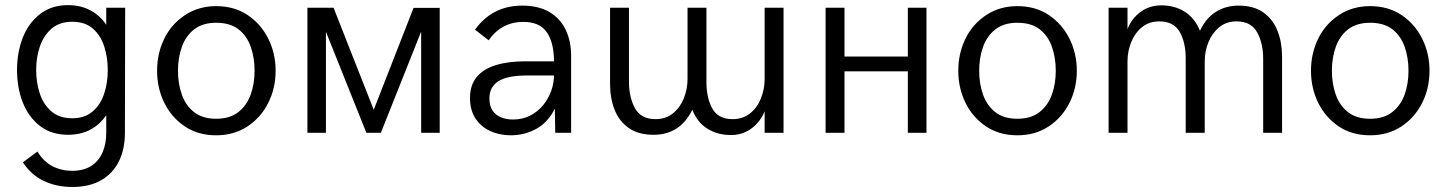

<svg xmlns="http://www.w3.org/2000/svg" viewBox="-20 -518 5639 749"><path d="M46.4 0ZM46.4 0ZM261.7 211.4Q200.2 211.4 150.6 187.7Q101.1 164.1 69.3 115.2L126 73.2Q149.9 112.3 184.8 130.4Q219.7 148.4 261.2 148.4Q306.2 148.4 335.7 129.4Q365.2 110.4 379.9 76.9Q394.5 43.5 394.5 0V-68.4Q341.3 7.8 245.6 7.8Q180.7 7.8 136.2 -26.4Q91.8 -60.5 69.1 -117.9Q46.4 -175.3 46.4 -245.1Q46.4 -312.5 68.6 -370.4Q90.8 -428.2 137.7 -464.4Q182.6 -498 245.1 -498Q294.9 -498 332.8 -477.5Q370.6 -457 394.5 -421.4V-487.8H468.3L467.3 0Q467.3 64.5 443.6 111.8Q419.9 159.2 374.3 185.3Q328.6 211.4 261.7 211.4ZM261.7 -56.6Q309.6 -56.6 340.3 -82.3Q371.1 -107.9 385.7 -150.6Q400.4 -193.4 400.4 -245.1Q400.4 -293.5 386.7 -336.4Q373 -379.4 342.5 -406.2Q312 -433.1 261.7 -433.1Q213.4 -433.1 182.4 -407.2Q151.4 -381.3 136.2 -338.6Q121.1 -295.9 121.1 -245.1Q121.1 -195.3 135.5 -152.3Q149.9 -109.4 181.2 -83Q212.4 -56.6 261.7 -56.6Z M592.8 0ZM592.8 0ZM823.2 9.8Q752.4 9.8 700.7 -25.1Q648.9 -60.1 620.8 -117.2Q592.8 -174.3 592.8 -242.2Q592.8 -309.6 620.8 -367.2Q648.9 -424.8 703.6 -460.4Q755.9 -494.1 823.2 -494.1Q894.5 -494.1 946.5 -459Q998.5 -423.8 1026.9 -366.5Q1055.2 -309.1 1055.2 -242.2Q1055.2 -173.3 1026.1 -116Q997.1 -58.6 944.8 -24.4Q892.6 9.8 823.2 9.8ZM823.2 -54.7Q876 -54.7 908.9 -80.1Q941.9 -105.5 957.5 -147.9Q973.1 -190.4 973.1 -242.2Q973.1 -292.5 958.3 -335.2Q943.4 -377.9 910.4 -403.6Q877.4 -429.2 823.2 -429.2Q771 -429.2 738 -403.8Q705.1 -378.4 689.7 -335.9Q674.3 -293.5 674.3 -242.2Q674.3 -191.4 689.5 -148.7Q704.6 -106 737.5 -80.3Q770.5 -54.7 823.2 -54.7Z M1695.3 0H1623V-395L1465.8 0H1409.2L1251.5 -394V0H1179.2V-487.8H1281.2L1438 -89.8L1593.3 -487.3H1695.3Z M1813.5 0ZM1813.5 0ZM1973.1 9.8Q1928.2 9.8 1891.8 -7.1Q1855.5 -23.9 1834.5 -56.4Q1813.5 -88.9 1813.5 -135.7Q1813.5 -186 1839.6 -217.5Q1865.7 -249 1914.1 -263.9Q1962.4 -278.8 2029.8 -278.8H2141.1Q2141.1 -352.1 2113 -392.3Q2085 -432.6 2021.5 -432.6Q1936.5 -432.6 1886.2 -360.8L1833 -402.3Q1900.9 -496.1 2017.1 -496.1Q2080.1 -496.1 2122.6 -471.4Q2165 -446.8 2186.5 -402.3Q2208 -357.9 2208 -299.3V0H2146L2144.5 -94.2Q2117.2 -39.6 2071.3 -14.9Q2025.4 9.8 1973.1 9.8ZM1981.4 -51.8Q2019 -51.8 2048.8 -67.4Q2078.6 -83 2099.1 -108.2Q2119.6 -133.3 2130.4 -163.8Q2141.1 -194.3 2141.1 -223.6H2036.6Q1960 -223.6 1924.6 -201.4Q1889.2 -179.2 1889.2 -133.8Q1889.2 -105 1901.4 -86.9Q1913.6 -68.8 1934.3 -60.3Q1955.1 -51.8 1981.4 -51.8Z M2831.1 8.8Q2780.3 8.8 2740.5 -15.4Q2700.7 -39.6 2680.7 -89.8Q2632.8 7.8 2529.8 7.8Q2470.2 7.8 2432.6 -18.8Q2395 -45.4 2377.4 -90.3Q2359.9 -135.3 2359.9 -190.9V-487.8H2433.6V-199.7Q2433.6 -138.7 2457 -95.9Q2480.5 -53.2 2536.6 -53.2Q2577.1 -53.2 2605.2 -75.9Q2633.3 -98.6 2647.7 -134.5Q2662.1 -170.4 2662.1 -210.4V-487.8H2735.8V-197.8Q2735.8 -136.2 2758.8 -94.7Q2781.7 -53.2 2837.9 -53.2Q2877.9 -53.2 2906 -75.7Q2934.1 -98.1 2948.5 -134.3Q2962.9 -170.4 2962.9 -210.4V-487.8H3036.6V0H2962.9V-84Q2946.8 -43.5 2912.1 -17.3Q2877.4 8.8 2831.1 8.8Z M3594.2 0H3521.5V-239.7H3274.4V0H3200.7V-487.8H3274.4V-297.4H3521.5V-487.8H3594.2Z M3718.3 0ZM3718.3 0ZM3948.7 9.8Q3877.9 9.8 3826.2 -25.1Q3774.4 -60.1 3746.3 -117.2Q3718.3 -174.3 3718.3 -242.2Q3718.3 -309.6 3746.3 -367.2Q3774.4 -424.8 3829.1 -460.4Q3881.3 -494.1 3948.7 -494.1Q4020 -494.1 4072 -459Q4124 -423.8 4152.3 -366.5Q4180.7 -309.1 4180.7 -242.2Q4180.7 -173.3 4151.6 -116Q4122.6 -58.6 4070.3 -24.4Q4018.1 9.8 3948.7 9.8ZM3948.7 -54.7Q4001.5 -54.7 4034.4 -80.1Q4067.4 -105.5 4083 -147.9Q4098.6 -190.4 4098.6 -242.2Q4098.6 -292.5 4083.7 -335.2Q4068.8 -377.9 4035.9 -403.6Q4002.9 -429.2 3948.7 -429.2Q3896.5 -429.2 3863.5 -403.8Q3830.6 -378.4 3815.2 -335.9Q3799.8 -293.5 3799.8 -242.2Q3799.8 -191.4 3814.9 -148.7Q3830.1 -106 3863 -80.3Q3896 -54.7 3948.7 -54.7Z M4981.4 0H4907.7V-288.6Q4907.7 -349.6 4884 -392.1Q4860.4 -434.6 4803.7 -434.6Q4764.2 -434.6 4736.6 -412.1Q4709 -389.6 4694.3 -354Q4679.7 -318.4 4679.7 -277.8V0H4605.5V-290.5Q4605.5 -351.6 4582.3 -393.1Q4559.1 -434.6 4502.9 -434.6Q4463.4 -434.6 4435.5 -412.4Q4407.7 -390.1 4393.1 -354.2Q4378.4 -318.4 4378.4 -277.8V0H4304.7V-487.8H4378.4V-404.3Q4394 -445.3 4429 -471.2Q4463.9 -497.1 4510.7 -497.1Q4561.5 -497.1 4601.1 -472.7Q4640.6 -448.2 4661.1 -397.9Q4684.6 -447.8 4723.4 -471.9Q4762.2 -496.1 4811.5 -496.1Q4870.6 -496.1 4908.2 -469.5Q4945.8 -442.9 4963.6 -397.7Q4981.4 -352.5 4981.4 -297.9Z M5094.2 0ZM5094.2 0ZM5324.7 9.8Q5253.9 9.8 5202.1 -25.1Q5150.4 -60.1 5122.3 -117.2Q5094.2 -174.3 5094.2 -242.2Q5094.2 -309.6 5122.3 -367.2Q5150.4 -424.8 5205.1 -460.4Q5257.3 -494.1 5324.7 -494.1Q5396 -494.1 5448 -459Q5500 -423.8 5528.3 -366.5Q5556.6 -309.1 5556.6 -242.2Q5556.6 -173.3 5527.6 -116Q5498.5 -58.6 5446.3 -24.4Q5394 9.8 5324.7 9.8ZM5324.7 -54.7Q5377.4 -54.7 5410.4 -80.1Q5443.4 -105.5 5459 -147.9Q5474.6 -190.4 5474.6 -242.2Q5474.6 -292.5 5459.7 -335.2Q5444.8 -377.9 5411.9 -403.6Q5378.9 -429.2 5324.7 -429.2Q5272.5 -429.2 5239.5 -403.8Q5206.5 -378.4 5191.2 -335.9Q5175.8 -293.5 5175.8 -242.2Q5175.8 -191.4 5190.9 -148.7Q5206.1 -106 5239 -80.3Q5272 -54.7 5324.7 -54.7Z"/></svg>

Font: Acari Sans
Style: Regular
Weight: 400
Designer: Alfredo Marco Pradil and Stefan Peev
Foundry: Hanken Design Co.
Version: Version 1.045;February 4, 2021;FontCreator 13.0.0.2655 64-bi